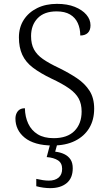

<svg xmlns="http://www.w3.org/2000/svg" viewBox="-20 -744 559 995"><path d="M253 10Q205 10 168.5 -0.5Q132 -11 108 -30.5Q84 -50 72 -75Q60 -100 60 -129Q60 -145 66 -157.5Q72 -170 82.5 -176.5Q93 -183 109 -183Q110 -138 126.5 -103Q143 -68 175.5 -48Q208 -28 258 -28Q329 -28 366 -65.5Q403 -103 403 -166Q403 -205 388 -233Q373 -261 338.5 -285.5Q304 -310 246 -337Q188 -365 150.5 -393.5Q113 -422 95.5 -460Q78 -498 78 -550Q78 -602 103 -641Q128 -680 172.5 -702Q217 -724 275 -724Q329 -724 367.5 -708.5Q406 -693 427.5 -668Q449 -643 449 -613Q449 -587 435 -573.5Q421 -560 396 -560Q396 -596 383 -624.5Q370 -653 343 -669Q316 -685 273 -685Q209 -685 175 -649.5Q141 -614 141 -557Q141 -516 156 -488Q171 -460 202.5 -438Q234 -416 285 -392Q338 -366 379 -338.5Q420 -311 444 -273.5Q468 -236 468 -181Q468 -123 442.5 -80.5Q417 -38 369 -14Q321 10 253 10ZM240 231Q224 231 205 228.5Q186 226 168 221V183Q186 187 202 189.5Q218 192 233 192Q265 192 283.5 176.5Q302 161 302 131Q302 101 280.5 87Q259 73 222 70L243 -9H280L266 42Q293 45 313.5 55Q334 65 345.5 82.5Q357 100 357 128Q357 179 325.5 205Q294 231 240 231Z"/></svg>

Font: Noto Serif Thai Light
Style: Regular
Weight: 300
Version: Version 2.001